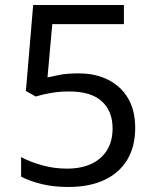

<svg xmlns="http://www.w3.org/2000/svg" viewBox="-20 -734 616 764"><path d="M293 -442Q360 -442 410.5 -416.5Q461 -391 489.5 -343Q518 -295 518 -225Q518 -151 486.5 -98.5Q455 -46 395.5 -18Q336 10 252 10Q193 10 146 -1.5Q99 -13 64 -31V-109Q99 -90 147 -76.5Q195 -63 246 -63Q302 -63 342.5 -81.5Q383 -100 405.5 -136Q428 -172 428 -223Q428 -292 385 -331Q342 -370 256 -370Q218 -370 185 -364.5Q152 -359 122 -350L83 -372L112 -714H473V-638H188L169 -426Q190 -431 219 -436.5Q248 -442 293 -442Z"/></svg>

Font: Noto Sans Hebrew Thin
Style: Regular
Weight: 400
Version: Version 3.001